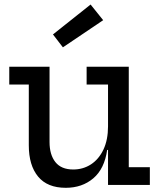

<svg xmlns="http://www.w3.org/2000/svg" viewBox="-20 -838 726 870"><path d="M469.5 -455H372.5V-535.5H563.5V-80.5H659V0H469.5ZM204.5 -535.5V-194.5Q204.5 -137 231 -103.5Q257.5 -70 312 -70Q356.5 -70 392.2 -93.2Q428 -116.5 448.8 -160.5Q469.5 -204.5 469.5 -265.5L491 -158.5H465.5Q453.5 -73 402.8 -30Q352 13 278 13Q194.5 13 152.5 -38Q110.5 -89 110.5 -179.5V-455H22V-535.5ZM390.5 -817.5 447.5 -746.5 265 -623.5 220 -682Z"/></svg>

Font: Hepta Slab ExtraLight Medium
Style: Regular
Weight: 500
Version: Version 1.100